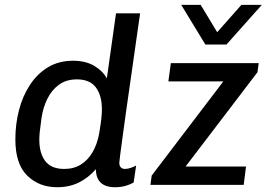

<svg xmlns="http://www.w3.org/2000/svg" viewBox="-20 -776 1120 806"><path d="M219.8 10Q144.5 10 94.5 -38.6Q44.5 -87.2 44.5 -190.8Q44.5 -255.5 60 -314.8Q75.5 -374 106.4 -420.6Q137.2 -467.2 182.2 -494.1Q227.2 -521 286.5 -521Q339.8 -521 375.8 -499.5Q411.8 -478 428.5 -446.8L467 -720H568.2Q564.5 -694.5 558 -649.4Q551.5 -604.2 543.5 -547.4Q535.5 -490.5 526.6 -429.2Q517.8 -368 509.6 -310Q501.5 -252 495 -204.2Q488.5 -156.5 484.6 -126.8Q480.8 -97 480.8 -93.2Q480.8 -79.5 487.6 -73.1Q494.5 -66.8 504.5 -66.8Q515.5 -66.8 528.9 -71.2Q542.2 -75.8 551.5 -81.2L541 -9.8Q528.5 -2.2 508 3.9Q487.5 10 463 10Q435.5 10 417.1 0.8Q398.8 -8.5 390.6 -25.8Q382.5 -43 382.5 -65.8Q351.5 -30 311.4 -10Q271.2 10 219.8 10ZM249.8 -66.8Q290 -66.8 319.6 -85.4Q349.2 -104 368.8 -137.5Q388.2 -171 396.2 -215.2Q403.2 -257 405.5 -278.9Q407.8 -300.8 407.8 -317.2Q407.8 -375.2 382.5 -409Q357.2 -442.8 302.5 -442.8Q258.5 -442.8 227.9 -420.6Q197.2 -398.5 178.9 -361.4Q160.5 -324.2 154.2 -280Q149 -242.5 147 -223.6Q145 -204.8 145 -190.2Q145 -133 169.9 -99.9Q194.8 -66.8 249.8 -66.8ZM611.5 0 616.8 -39 917.5 -434.2H686.8L697.2 -511H1066L1060.8 -472.8L759 -76.8H1012.8L1003 0ZM1079 -755.5 930.8 -589.2H842L740.8 -755.5H822.5L914 -603.8H859.2L993.2 -755.5Z"/></svg>

Font: Chivo Medium
Style: Italic
Weight: 500
Italic angle: -8.05°
Designer: Hector Gatti
Foundry: Omnibus-Type
Version: Version 2.002